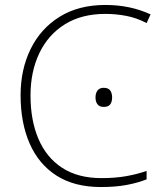

<svg xmlns="http://www.w3.org/2000/svg" viewBox="-20 -744 658 774"><path d="M405 -688Q309 -688 241.5 -646Q174 -604 138.5 -529.5Q103 -455 103 -359Q103 -259 135 -184Q167 -109 230.5 -67.5Q294 -26 389 -26Q445 -26 489.5 -34Q534 -42 571 -55V-21Q536 -7 491 1.5Q446 10 387 10Q280 10 208 -36Q136 -82 99.5 -165.5Q63 -249 63 -360Q63 -464 103.5 -546.5Q144 -629 220.5 -676.5Q297 -724 405 -724Q505 -724 587 -686L571 -651Q531 -672 489 -680Q447 -688 405 -688ZM365 -351Q365 -368 373 -379Q381 -390 398 -390Q417 -390 424.5 -379Q432 -368 432 -351Q432 -334 424.5 -323.5Q417 -313 398 -313Q381 -313 373 -323.5Q365 -334 365 -351Z"/></svg>

Font: Noto Sans ExtraLight
Style: Regular
Weight: 200
Designer: Monotype Design Team
Foundry: Monotype Imaging Inc.
Version: Version 2.007